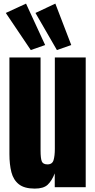

<svg xmlns="http://www.w3.org/2000/svg" viewBox="-20 -1057 539 1084"><path d="M176.3 7.8Q117.7 7.8 86.7 -16.6Q55.7 -41 44.4 -84.7Q33.2 -128.4 33.2 -187V-732.4H209V-207.5Q209 -163.6 215.8 -146.2Q222.7 -128.9 248 -128.9Q275.4 -128.9 282.5 -153.3Q289.6 -177.7 289.6 -216.3V-732.4H463.9V0H289.1V-78.1Q272.5 -36.1 249.3 -14.2Q226.1 7.8 176.3 7.8ZM153.8 -774.4 12.7 -983.9 127 -1036.6 234.9 -802.7ZM301.3 -774.4 180.2 -983.9 292.5 -1036.6 382.3 -802.7Z"/></svg>

Font: webenart
Style: Regular
Weight: 400
Designer: Vernon Adams
Foundry: Vernon Adams
Version: Version 2.116; ttfautohint (v1.8.3)